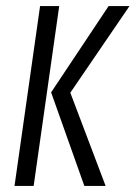

<svg xmlns="http://www.w3.org/2000/svg" viewBox="-20 -611 446 631"><path d="M257.2 0 148 -307.4 336.9 -591H405.5L211.1 -306.3L327.1 0ZM27.7 0 111.7 -591H174.6L90.6 0Z"/></svg>

Font: Alumni Sans Thin
Style: Italic
Weight: 100
Italic angle: -8°
Designer: Robert E. Leuschke
Foundry: Robert E. Leuschke
Version: Version 1.016